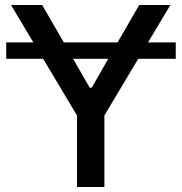

<svg xmlns="http://www.w3.org/2000/svg" viewBox="-20 -747 727 767"><path d="M682.1 -577.6V-512.2H532.2L397 -285.6V0H287.6V-285.6L152.3 -512.2H4.9V-577.6H113.3L23.9 -727.1H148.4L234.9 -577.6H449.7L536.1 -727.1H660.6L571.3 -577.6ZM272 -512.2 338.4 -396.5H346.2L412.6 -512.2Z"/></svg>

Font: Karasuma Gothic
Style: Regular
Weight: 500
Designer: Rasmus Andersson / Ryoko Nishizuka
Foundry: Genbu
Version: Version 1.00